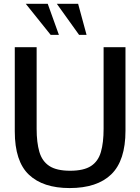

<svg xmlns="http://www.w3.org/2000/svg" viewBox="-20 -958 723 990"><path d="M338.9 11.7Q202.1 11.7 129.2 -57.1Q56.2 -126 56.2 -280.8V-714.8H168.9V-293.9Q168.9 -223.6 182.9 -175.3Q196.8 -127 234.1 -102.3Q271.5 -77.6 341.8 -77.6Q411.6 -77.6 449 -101.8Q486.3 -126 500.2 -174.1Q514.2 -222.2 514.2 -293.9V-714.8H627V-284.2Q627 -130.4 554 -59.3Q481 11.7 338.9 11.7ZM241.2 -778.3 112.8 -938.5H226.1L283.7 -778.3ZM387.7 -778.3 272.9 -938.5H382.8L426.3 -778.3Z"/></svg>

Font: Pontano Sans
Style: Bold
Weight: 700
Designer: Vernon Adams
Foundry: Vernon Adams
Version: Version 2.001